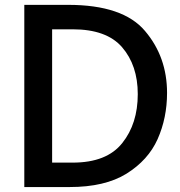

<svg xmlns="http://www.w3.org/2000/svg" viewBox="-20 -755 728 775"><path d="M78.1 -735.4Q122.1 -735.4 254.9 -735.4Q476.6 -735.4 565.4 -629.9Q654.3 -525.4 654.3 -379.9Q654.3 -279.3 616.2 -193.4Q578.1 -108.4 490.2 -53.7Q403.3 0 260.7 0Q200.2 0 78.1 0Q78.1 -183.6 78.1 -735.4ZM273.4 -98.6Q411.1 -98.6 473.6 -177.7Q536.1 -255.9 536.1 -375Q536.1 -491.2 472.7 -564.5Q410.2 -636.7 273.4 -636.7Q245.1 -636.7 190.4 -636.7Q190.4 -502.9 190.4 -98.6Q210.9 -98.6 273.4 -98.6Z"/></svg>

Font: Alata=Ham
Style: Regular
Weight: 400
Designer: Spyros Zevelakis, Eben Sorkin
Version: Version 1.004